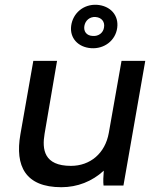

<svg xmlns="http://www.w3.org/2000/svg" viewBox="-20 -774 663 801"><path d="M236 7C303 7 364 -17 413 -62C411 -41 410 -14 412 0H495L586 -520H487L434 -220C419 -134 356 -82 276 -82C163 -82 155 -151 166 -216L218 -520H119L65 -213C42 -81 86 7 236 7ZM360 -573C415 -569 462 -605 469 -658C476 -710 441 -750 384 -754C327 -757 284 -718 277 -667C270 -616 305 -577 360 -573ZM367 -624C341 -625 328 -643 332 -666C336 -689 355 -705 379 -703C404 -701 418 -683 414 -660C411 -637 391 -622 367 -624Z"/></svg>

Font: Fixel Display Medium
Style: Italic
Weight: 500
Italic angle: -10°
Designer: AlfaBravo + MacPaw
Foundry: Kyrylo Tkachov, Marchela Mozhyna, Serhii Makarenko, Maria Weinstein, Zakhar Kryvoshyya
Version: Version 1.210;Glyphs 3.2 (3217)